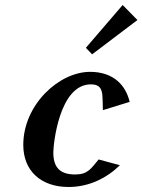

<svg xmlns="http://www.w3.org/2000/svg" viewBox="-20 -737 569 767"><path d="M470 -717 323 -546 348 -520 529 -657ZM73 -158C73 -54 144 10 254 10C336 10 407 -26 459 -77L374 -100C343 -63 331 -40 280 -40C216 -40 193 -72 193 -128C193 -159 216 -400 343 -400C398 -400 388 -357 391 -297L498 -330C482 -398 432 -450 340 -450C216 -450 73 -319 73 -158Z"/></svg>

Font: Pfennig
Style: BoldItalic
Weight: 700
Italic angle: -13°
Version: Version 20100423